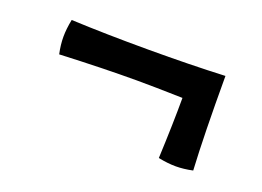

<svg xmlns="http://www.w3.org/2000/svg" viewBox="-52 -419 637 467"><g transform="rotate(20 266.5 -186.0)"><path d="M382 -67Q386 -159 386 -224Q312 -226 267 -226Q180 -226 68 -221Q63 -244 63 -265Q63 -285 68 -310Q157 -306 267 -306Q378 -306 466 -310Q466 -158 471 -67Q448 -62 427 -62Q407 -62 382 -67Z"/></g></svg>

Font: Mirza SemiBold
Style: Regular
Weight: 600
Designer: Arabic design by Kourosh Beigpour, Latin design by Eduardo Tunni, engineering by Lasse Fister
Version: Version 1.0010g